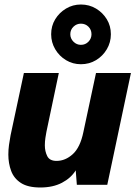

<svg xmlns="http://www.w3.org/2000/svg" viewBox="-20 -820 618 852"><path d="M159 12Q104 12 73 -8Q42 -28 29.5 -61.5Q17 -95 17 -134Q17 -156 20 -177.5Q23 -199 27 -220L86 -496H241L186 -235Q184 -225 181.5 -208.5Q179 -192 179 -175Q179 -149 189.5 -127.5Q200 -106 231 -106Q270 -106 303 -136Q336 -166 350 -234L406 -496H561L456 0H321L316 -64Q295 -30 255 -9Q215 12 159 12ZM339 -535Q303 -535 273 -553Q243 -571 225 -601.5Q207 -632 207 -668Q207 -705 225 -734.5Q243 -764 273 -782Q303 -800 339 -800Q376 -800 406 -782Q436 -764 454 -734.5Q472 -705 472 -668Q472 -632 454 -601.5Q436 -571 406 -553Q376 -535 339 -535ZM339 -621Q359 -621 372.5 -635Q386 -649 386 -668Q386 -688 372.5 -701.5Q359 -715 339 -715Q320 -715 306 -701.5Q292 -688 292 -668Q292 -649 306 -635Q320 -621 339 -621Z"/></svg>

Font: Atkinson Hyperlegible
Style: Bold Italic
Weight: 700
Italic angle: -12°
Designer: Elliott Scott, Megan Eiswerth, Linus Boman, Theodore Petrosky
Foundry: Braille Institute
Version: Version 1.006; ttfautohint (v1.8.3)